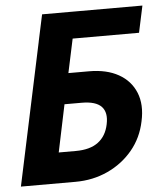

<svg xmlns="http://www.w3.org/2000/svg" viewBox="-51 -756 703 803"><g transform="rotate(-5 300.0 -355.0)"><path d="M4.4 0 155.4 -710H297.8L243.6 -455.6H330.4Q403.8 -455.6 453.9 -427.5Q504 -399.4 524.9 -348.2Q545.8 -297 530.8 -228.4Q516.8 -159.8 474.2 -108.6Q431.6 -57.4 369.3 -28.7Q307 0 233.6 0ZM174.4 -128.4H246.4Q305.8 -128.4 340.1 -153.9Q374.4 -179.4 384.4 -228.4Q394.8 -277.2 371.1 -302.2Q347.4 -327.2 288 -327.2H216ZM131.4 -597.8 155.4 -710H576.6L552.6 -597.8Z"/></g></svg>

Font: Geist Mono
Style: Italic
Weight: 400
Italic angle: -12°
Monospace: yes
Designer: Basement.studio, Andrés Briganti, Mateo Zaragoza
Foundry: Basement.studio, Vercel, Andrés Briganti, Guido Ferreyra, Mateo Zaragoza
Version: Version 1.500